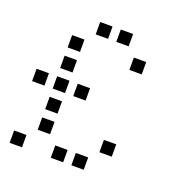

<svg xmlns="http://www.w3.org/2000/svg" viewBox="-120 -788 841 877"><g transform="rotate(20 300.0 -350.0)"><path d="M221 -680Q220 -680 220 -680Q220 -680 220 -679V-621Q220 -620 220 -620Q220 -620 221 -620H279Q280 -620 280 -620Q280 -620 280 -621V-679Q280 -680 280 -680Q280 -680 279 -680ZM321 -680Q320 -680 320 -680Q320 -680 320 -679V-621Q320 -620 320 -620Q320 -620 321 -620H379Q380 -620 380 -620Q380 -620 380 -621V-679Q380 -680 380 -680Q380 -680 379 -680ZM121 -580Q120 -580 120 -580Q120 -580 120 -579V-521Q120 -520 120 -520Q120 -520 121 -520H179Q180 -520 180 -520Q180 -520 180 -521V-579Q180 -580 180 -580Q180 -580 179 -580ZM421 -580Q420 -580 420 -580Q420 -580 420 -579V-521Q420 -520 420 -520Q420 -520 421 -520H479Q480 -520 480 -520Q480 -520 480 -521V-579Q480 -580 480 -580Q480 -580 479 -580ZM121 -480Q120 -480 120 -480Q120 -480 120 -479V-421Q120 -420 120 -420Q120 -420 121 -420H179Q180 -420 180 -420Q180 -420 180 -421V-479Q180 -480 180 -480Q180 -480 179 -480ZM21 -380Q20 -380 20 -380Q20 -380 20 -379V-321Q20 -320 20 -320Q20 -320 21 -320H79Q80 -320 80 -320Q80 -320 80 -321V-379Q80 -380 80 -380Q80 -380 79 -380ZM121 -380Q120 -380 120 -380Q120 -380 120 -379V-321Q120 -320 120 -320Q120 -320 121 -320H179Q180 -320 180 -320Q180 -320 180 -321V-379Q180 -380 180 -380Q180 -380 179 -380ZM221 -380Q220 -380 220 -380Q220 -380 220 -379V-321Q220 -320 220 -320Q220 -320 221 -320H279Q280 -320 280 -320Q280 -320 280 -321V-379Q280 -380 280 -380Q280 -380 279 -380ZM121 -280Q120 -280 120 -280Q120 -280 120 -279V-221Q120 -220 120 -220Q120 -220 121 -220H179Q180 -220 180 -220Q180 -220 180 -221V-279Q180 -280 180 -280Q180 -280 179 -280ZM121 -180Q120 -180 120 -180Q120 -180 120 -179V-121Q120 -120 120 -120Q120 -120 121 -120H179Q180 -120 180 -120Q180 -120 180 -121V-179Q180 -180 180 -180Q180 -180 179 -180ZM421 -180Q420 -180 420 -180Q420 -180 420 -179V-121Q420 -120 420 -120Q420 -120 421 -120H479Q480 -120 480 -120Q480 -120 480 -121V-179Q480 -180 480 -180Q480 -180 479 -180ZM21 -80Q20 -80 20 -80Q20 -80 20 -79V-21Q20 -20 20 -20Q20 -20 21 -20H79Q80 -20 80 -20Q80 -20 80 -21V-79Q80 -80 80 -80Q80 -80 79 -80ZM221 -80Q220 -80 220 -80Q220 -80 220 -79V-21Q220 -20 220 -20Q220 -20 221 -20H279Q280 -20 280 -20Q280 -20 280 -21V-79Q280 -80 280 -80Q280 -80 279 -80ZM321 -80Q320 -80 320 -80Q320 -80 320 -79V-21Q320 -20 320 -20Q320 -20 321 -20H379Q380 -20 380 -20Q380 -20 380 -21V-79Q380 -80 380 -80Q380 -80 379 -80Z"/></g></svg>

Font: Doto Black Medium
Style: Regular
Weight: 500
Monospace: yes
Version: Version 1.000